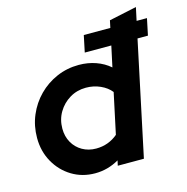

<svg xmlns="http://www.w3.org/2000/svg" viewBox="-108 -833 920 943"><g transform="rotate(-15 352.0 -361.5)"><path d="M261.9 7.3Q196.7 7.3 144.2 -24.5Q91.7 -56.3 60.9 -111.2Q30.1 -166.1 30.1 -234.1Q30.1 -295.3 52.7 -348.5Q75.3 -401.8 115.1 -442Q154.9 -482.3 207.7 -505.2Q260.6 -528 320.4 -528Q366.4 -528 406.7 -513.8Q447 -499.6 477.3 -473.2L500 -578.8H365L382.7 -663.3H517.7L525.4 -700L665.5 -729.9L651.2 -663.3H703.9L686.2 -578.8H633.2L510.6 0H377.8L383.4 -25.7Q326.2 7.3 261.9 7.3ZM297.9 -108.9Q329.6 -108.9 357.2 -119.1Q384.9 -129.3 408 -148.9L452 -355.1Q432 -380.4 398.1 -395.6Q364.2 -410.8 325.4 -410.8Q279.7 -410.8 242.8 -388.6Q205.8 -366.3 183.9 -329.3Q161.9 -292.3 161.9 -245.9Q161.9 -206.6 179.5 -175.4Q197 -144.3 228 -126.6Q259.1 -108.9 297.9 -108.9Z"/></g></svg>

Font: Red Hat Display VF
Style: Italic
Weight: 300
Italic angle: -12°
Designer: Pentagram, MCKL
Foundry: Pentagram, MCKL
Version: Version 1.023